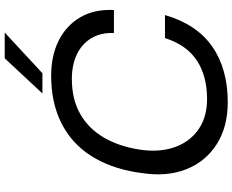

<svg xmlns="http://www.w3.org/2000/svg" viewBox="-108 -884 1010 835"><g transform="rotate(-90 397.5 -467.0)"><path d="M370 18Q262 18 186.5 -30.5Q111 -79 78 -163.5Q45 -248 62 -356L65 -378Q84 -495 138 -578.5Q192 -662 280 -706Q368 -750 485 -750Q573 -750 638.5 -717Q704 -684 739.5 -623Q775 -562 771 -477H671Q673 -535 648 -576Q623 -617 577.5 -638.5Q532 -660 471 -660Q383 -660 319.5 -624Q256 -588 217 -522Q178 -456 164 -366Q151 -282 173.5 -215.5Q196 -149 250 -110.5Q304 -72 384 -72Q484 -72 551.5 -116.5Q619 -161 649 -255H749Q709 -117 612 -49.5Q515 18 370 18ZM496 -788H408L561 -952H673Z"/></g></svg>

Font: Sora Variable Italic
Style: Regular
Weight: 400
Designer: Jonathan Barnbrook, Julián Moncada
Foundry: Barnbrook Fonts
Version: Version 2.000